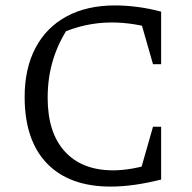

<svg xmlns="http://www.w3.org/2000/svg" viewBox="-20 -681 709 709"><path d="M389 8Q236 8 153.5 -77.5Q71 -163 71 -323Q71 -428 111 -504Q151 -580 226 -620.5Q301 -661 405 -661Q443 -661 486.5 -655.5Q530 -650 575 -638L558 -572Q516 -585 474.5 -591.5Q433 -598 392 -598Q343 -598 295 -587.5Q247 -577 201 -556L233 -580Q195 -523 175.5 -458.5Q156 -394 156 -320Q156 -191 219.5 -121.5Q283 -52 398 -52Q432 -52 471 -59Q510 -66 554 -80L575 -18Q472 8 389 8ZM489 -17 545 -213H575V-18ZM545 -444 489 -639 575 -638V-444Z"/></svg>

Font: Piazzolla 24pt
Style: Regular
Weight: 400
Designer: Juan Pablo del Peral
Foundry: Huerta Tipografica
Version: Version 2.005